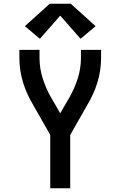

<svg xmlns="http://www.w3.org/2000/svg" viewBox="-20 -1000 640 1020"><path d="M247 0V-283L156 -443Q139 -471 125.5 -501Q112 -531 102.5 -562Q93 -593 88 -625.5Q83 -658 83 -691V-735H190V-691Q190 -638 206 -586.5Q222 -535 248 -488L300 -398L352 -488Q378 -535 394 -586.5Q410 -638 410 -691V-735H517V-691Q517 -658 512 -625.5Q507 -593 497.5 -562Q488 -531 474.5 -501Q461 -471 444 -443L353 -283V0ZM192 -794 112 -861 244 -980H356L488 -861L408 -794L300 -917Z"/></svg>

Font: Iosevka Curly SmBdEx
Style: Regular
Weight: 600
Width: 7
Monospace: yes
Designer: Belleve Invis
Foundry: Belleve Invis
Version: Version 11.1.0; ttfautohint (v1.8.3)